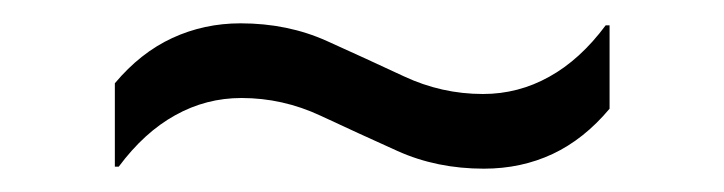

<svg xmlns="http://www.w3.org/2000/svg" viewBox="-20 -419 615 163"><path d="M80.8 -277.5H77.5V-348.3Q99.2 -374.2 126.2 -386.7Q153.3 -399.2 184.2 -399.2Q224.2 -399.2 257.5 -384.2Q290.8 -369.2 322.9 -354.2Q355 -339.2 390 -339.2Q420 -339.2 446.2 -353.8Q472.5 -368.3 494.2 -397.5H497.5V-326.7Q475.8 -300.8 449.2 -288.3Q422.5 -275.8 390.8 -275.8Q350.8 -275.8 317.5 -290.8Q284.2 -305.8 252.1 -320.8Q220 -335.8 185 -335.8Q155 -335.8 128.8 -321.2Q102.5 -306.7 80.8 -277.5Z"/></svg>

Font: Funnel Display Light Light
Style: Regular
Weight: 300
Version: Version 1.000